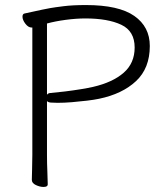

<svg xmlns="http://www.w3.org/2000/svg" viewBox="-20 -729 640 760"><path d="M108 -620H105Q92 -620 80.5 -635Q69 -650 69 -663Q69 -675 79 -676Q99 -680 120.5 -685Q142 -690 179 -697Q196 -700 232 -704.5Q268 -709 320 -709Q450 -709 511.5 -666Q573 -623 573 -547Q573 -459 518.5 -408Q464 -357 372 -338Q353 -334 324 -330.5Q295 -327 264.5 -324.5Q234 -322 208 -322Q192 -322 181 -323Q170 -324 166 -329V-115Q166 -81 167.5 -48.5Q169 -16 169 1Q169 11 152 11Q138 11 122 3.5Q106 -4 106 -17Q106 -29 107 -58Q108 -87 108 -116ZM166 -354Q171 -361 181 -361Q205 -363 237.5 -367Q270 -371 300.5 -376Q331 -381 348 -385Q426 -403 469.5 -441Q513 -479 513 -541Q513 -606 460 -631Q407 -656 318 -656Q282 -656 240.5 -650.5Q199 -645 166 -636Z"/></svg>

Font: Moon Stars Kai T Light
Style: Regular
Weight: 300
Designer: GuiWonder
Version: Version 1.101